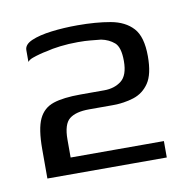

<svg xmlns="http://www.w3.org/2000/svg" viewBox="-45 -580 364 369"><g transform="rotate(-10 136.5 -395.0)"><path d="M20 -255Q20 -269 20 -283.5Q20 -298 20 -312Q20 -352 29 -371Q38 -390 57.5 -396.5Q77 -403 111 -403Q124 -403 134 -403Q144 -403 157 -403Q177 -403 190.5 -413.5Q204 -424 204 -452Q204 -479 193.5 -488Q183 -497 168 -500Q157 -501 147.5 -502Q138 -503 123 -503Q105 -503 88.5 -501Q72 -499 61 -496Q55 -495 47.5 -493Q40 -491 33 -488.5Q26 -486 23 -482V-505Q23 -516 38 -522.5Q53 -529 77 -532Q101 -535 128 -535Q164 -535 192 -530Q220 -525 235.5 -508Q251 -491 251 -453Q251 -418 239.5 -401Q228 -384 209 -378Q190 -372 168 -372Q159 -372 148 -372Q137 -372 122 -372Q96 -372 83.5 -362Q71 -352 71 -322V-287H253V-255Z"/></g></svg>

Font: Genos Thin
Style: Regular
Weight: 400
Version: Version 1.010